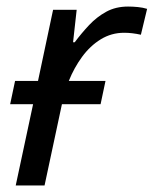

<svg xmlns="http://www.w3.org/2000/svg" viewBox="-20 -566 469 586"><path d="M28 0 81 -248H11L26 -319H96L142 -536H214L203 -437H208Q229 -465 252 -489.5Q275 -514 304 -530Q333 -546 371 -546Q385 -546 400.5 -544.5Q416 -543 429 -539L410 -460Q383 -466 359 -466Q320 -466 287.5 -446Q255 -426 230.5 -392.5Q206 -359 190 -319H302L287 -248H169L116 0Z"/></svg>

Font: Noto IKEA Latin
Style: Italic
Weight: 400
Italic angle: -12°
Designer: Monotype Design Team
Foundry: Monotype Imaging Inc.
Version: Version 1.0